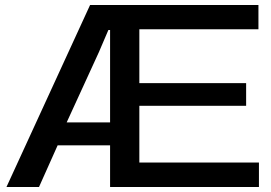

<svg xmlns="http://www.w3.org/2000/svg" viewBox="-20 -749 1086 769"><path d="M5.9 0 340.8 -729H1015.1V-631.8H538.1V-416H965.8V-325.2H538.1V-98.1H1017.1V0H420.9V-167H210.9L136.2 0ZM247.1 -258.8H420.9V-628.9H414.1L376 -540Z"/></svg>

Font: Lumene Sans Expanded Medium
Style: Regular
Weight: 500
Width: 7
Designer: Deni Anggara
Version: Version 1.003;Glyphs 3.1.2 (3151)